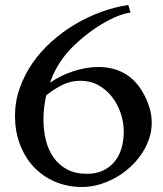

<svg xmlns="http://www.w3.org/2000/svg" viewBox="-20 -724 651 768"><path d="M165 -342.8Q159.7 -318.8 156.7 -293.9Q153.8 -269 153.8 -245.1Q153.8 -203.1 163.3 -164.1Q172.9 -125 193.6 -95Q214.4 -64.9 247.3 -46.9Q280.3 -28.8 327.1 -28.8Q365.2 -28.8 393.1 -42.2Q420.9 -55.7 439.2 -78.6Q457.5 -101.6 466.3 -132.3Q475.1 -163.1 475.1 -198.2Q475.1 -234.9 462.9 -271Q450.7 -307.1 428.2 -336.2Q405.8 -365.2 373.8 -383.1Q341.8 -400.9 301.8 -400.9Q262.2 -400.9 228.8 -384Q195.3 -367.2 165 -342.8ZM586.9 -232.9Q586.9 -198.2 575.4 -166Q564 -133.8 544.2 -105.2Q524.4 -76.7 497.8 -53Q471.2 -29.3 440.2 -12.2Q409.2 4.9 375.7 14.4Q342.3 23.9 309.1 23.9Q248 23.9 198.2 2Q148.4 -20 113.3 -58.3Q78.1 -96.7 59.1 -148.4Q40 -200.2 40 -259.8Q40 -317.9 58.8 -371.3Q77.6 -424.8 110.1 -471.7Q142.6 -518.6 186.5 -557.9Q230.5 -597.2 280.8 -627Q331.1 -656.7 385.5 -676.5Q439.9 -696.3 493.2 -704.1L502 -673.8Q470.7 -669.4 435.8 -653.3Q400.9 -637.2 367.2 -615Q333.5 -592.8 303.7 -567.1Q273.9 -541.5 252.9 -518.1Q229 -490.7 210.4 -459.2Q191.9 -427.7 180.2 -393.1Q200.7 -407.7 224.6 -419.4Q248.5 -431.2 273.7 -439.2Q298.8 -447.3 324.2 -451.7Q349.6 -456.1 373 -456.1Q430.7 -456.1 475.1 -431.9Q519.5 -407.7 548.8 -358.9Q565.9 -330.1 576.4 -298.3Q586.9 -266.6 586.9 -232.9Z"/></svg>

Font: Redressed
Style: Regular
Weight: 400
Designer: Astigmatic (AOETI)
Foundry: Astigmatic (AOETI)
Version: Version 1.000